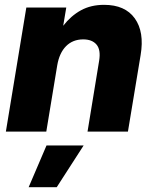

<svg xmlns="http://www.w3.org/2000/svg" viewBox="-20 -547 641 798"><path d="M217.8 -274.9 172.4 0H4.4L89.4 -515.6H255.4L242.7 -439.9Q274.9 -481.4 316.4 -504.2Q357.9 -526.9 412.6 -526.9Q500 -526.9 540.3 -470.5Q580.6 -414.1 564.5 -318.4L511.7 0H343.8L392.1 -294.9Q399.4 -340.3 381.1 -361.8Q362.8 -383.3 325.7 -383.3Q282.7 -383.3 254.6 -355.2Q226.6 -327.1 217.8 -274.9ZM99.1 231 173.3 57.6H327.6L215.8 231Z"/></svg>

Font: Inter Display ExtraBold
Style: Italic
Weight: 800
Italic angle: -9.39999°
Designer: Rasmus Andersson
Foundry: rsms
Version: Version 4.000;git-a52131595